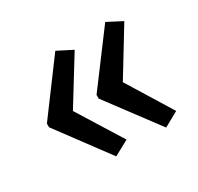

<svg xmlns="http://www.w3.org/2000/svg" viewBox="-97 -580 654 633"><g transform="rotate(-30 230.0 -264.0)"><path d="M35 -271 179 -465 236 -436 130 -264 236 -94 179 -63 35 -257ZM224 -271 369 -465 425 -436 320 -264 425 -94 369 -63 224 -257Z"/></g></svg>

Font: Noto Sans Khmer ExtraCondensed
Style: Regular
Weight: 400
Width: 2
Designer: Danh Hong and the Monotype Design Team
Foundry: Monotype Imaging Inc.
Version: Version 2.004